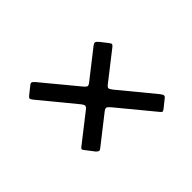

<svg xmlns="http://www.w3.org/2000/svg" viewBox="-70 -707 648 648"><g transform="rotate(45 254.0 -383.0)"><path d="M279.5 -439 401 -539Q409 -545.5 413.8 -546.8Q418.5 -548 423.5 -541.5L445.5 -514Q449.5 -509 450.2 -505.8Q451 -502.5 444.5 -497.5L318.5 -393.5Q308 -385 306.5 -380.2Q305 -375.5 311.5 -367L391 -265.5Q396 -259 385.5 -249.5L357.5 -228Q351 -222.5 347.8 -221.8Q344.5 -221 340.5 -226.5L263.5 -325Q256.5 -334.5 251 -334.2Q245.5 -334 234.5 -324.5L113.5 -225Q105.5 -218.5 101.8 -218.5Q98 -218.5 93 -225L71 -252.5Q66.5 -258.5 68 -262.2Q69.5 -266 76.5 -272L201 -375Q209.5 -382 210.5 -386.5Q211.5 -391 205.5 -398.5L128 -497.5Q123 -504 123.5 -508.2Q124 -512.5 132 -519.5L159 -540.5Q165.5 -546 169 -545Q172.5 -544 177 -538L254 -439.5Q260.5 -431 265 -431Q269.5 -431 279.5 -439Z"/></g></svg>

Font: Besley* Condensed Medium
Style: Italic
Weight: 500
Width: 3
Italic angle: -13°
Designer: Owen Earl
Foundry: indestructible type*
Version: Version 3.000; ttfautohint (v1.8.3)